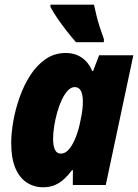

<svg xmlns="http://www.w3.org/2000/svg" viewBox="-20 -789 589 819"><path d="M163.6 9.8Q125 9.8 94 -10.5Q63 -30.8 45.4 -72.3Q27.8 -113.8 27.8 -178.7Q27.8 -220.2 36.6 -271.2Q45.4 -322.3 63.5 -373.5Q81.5 -424.8 109.1 -467.8Q136.7 -510.7 174.6 -536.9Q212.4 -563 260.3 -563Q286.6 -563 307.9 -554.4Q329.1 -545.9 345.7 -529.1Q362.3 -512.2 373.5 -485.8H377L402.8 -553.2H548.8L431.2 0H290.5L291 -63H287.1Q271.5 -42 253.9 -25.6Q236.3 -9.3 214.6 0.2Q192.9 9.8 163.6 9.8ZM238.8 -133.8Q260.3 -133.8 276.9 -155.3Q293.5 -176.8 305.2 -208.7Q316.9 -240.7 322.8 -272.5Q329.6 -303.2 331.5 -322Q333.5 -340.8 333.5 -355.5Q333.5 -385.3 325 -401.4Q316.4 -417.5 298.8 -417.5Q283.2 -417.5 269.3 -402.8Q255.4 -388.2 243.9 -363.8Q232.4 -339.4 224.1 -310.1Q215.8 -280.8 211.2 -251.2Q206.5 -221.7 206.5 -196.8Q206.5 -166 214.6 -149.9Q222.7 -133.8 238.8 -133.8ZM304.2 -608.9Q287.6 -627.4 266.1 -654.8Q244.6 -682.1 225.3 -710.2Q206.1 -738.3 195.3 -759.3V-769H380.9Q385.3 -749 390.9 -725.3Q396.5 -701.7 404.8 -675.8Q413.1 -649.9 423.3 -621.6L422.9 -608.9Z"/></svg>

Font: Open Sans SemiCondensed ExtraBold
Style: Italic
Weight: 800
Width: 4
Italic angle: -12°
Designer: Monotype Design Team
Foundry: Monotype Imaging Inc.
Version: Version 3.003